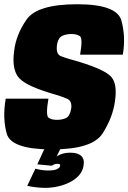

<svg xmlns="http://www.w3.org/2000/svg" viewBox="-21 -702 605 906"><path d="M192 184.5Q223.5 184.5 253.8 177.5Q284 170.5 309.8 157.2Q335.5 144 352.2 124.8Q369 105.5 373 81.5Q379 50.5 363 34.5Q347 18.5 312 18.5Q283 18.5 262.5 27.5Q242 36.5 230 48.5L224 80Q228.5 76 235.5 73.5Q242.5 71 249 71Q257.5 71 260.8 73.2Q264 75.5 262.5 81.5Q261 89.5 248 96Q235 102.5 206.5 102.5Q189 102.5 172.8 99.8Q156.5 97 146 94L107.5 175Q128 179.5 150.8 182Q173.5 184.5 192 184.5ZM224 80 264.5 -0.5H189L155 73.5ZM224 3Q414.5 3 462.8 -72Q511 -147 521.5 -224.5Q533.5 -305.5 504.2 -339Q475 -372.5 355 -409.5Q291 -427 266 -437.2Q241 -447.5 248.5 -494Q254 -524 272.8 -532.8Q291.5 -541.5 317 -541.5Q341 -541.5 355.8 -531.5Q370.5 -521.5 357 -444H558.5Q573 -527 552 -604.5Q531 -682 343 -682Q154 -682 103.8 -609Q53.5 -536 45.5 -459.5Q35 -381 63.2 -341Q91.5 -301 212.5 -264Q270.5 -247.5 295.8 -236Q321 -224.5 314.5 -187Q308.5 -154 290.8 -145.2Q273 -136.5 247.5 -136.5Q222 -136.5 208 -146.8Q194 -157 207.5 -236.5H6Q-10 -144.5 11 -70.8Q32 3 224 3Z"/></svg>

Font: Anybody Condensed Black
Style: Italic
Weight: 900
Width: 3
Italic angle: -10°
Version: Version 1.113;gftools[0.9.25]